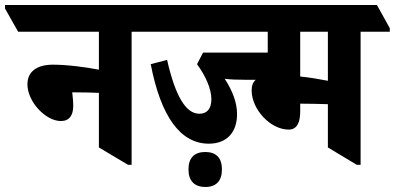

<svg xmlns="http://www.w3.org/2000/svg" viewBox="-84 -646 1569 763"><path d="M158 -165C191 -165 207 -187 207 -225C207 -243 205 -263 203 -279C207 -279 210 -279 214 -279C251 -279 282 -278 309 -277V-60L425 9H439V-520H556V-534L504 -626H-64V-612L-12 -520H309V-369C259 -379 183 -389 126 -389C62 -389 25 -361 25 -311C25 -242 97 -165 158 -165Z M480 -520H940V-534L889 -626H428V-613ZM746 -75C817 -75 858 -120 858 -192C858 -239 840 -285 809 -333C830 -330 857 -329 888 -329H1005V-437H723L699 -391C734 -343 756 -292 756 -252C756 -215 740 -194 708 -194C655 -194 613 -263 580 -408L515 -391C555 -183 633 -75 746 -75ZM732 97C775 97 798 73 798 27C798 -18 775 -42 732 -42C688 -42 665 -18 665 27C665 72 688 97 732 97Z M1063 -131C1098 -131 1109 -162 1109 -204V-234C1112 -234 1114 -234 1115 -234C1143 -234 1187 -233 1219 -232V-60L1334 9H1349V-520H1465V-534L1414 -626H812V-612L864 -520H980V-346C938 -341 916 -325 916 -287C916 -211 991 -131 1063 -131ZM1109 -342V-520H1219V-325C1188 -331 1148 -338 1109 -342Z"/></svg>

Font: Noto Serif Devanagari Condensed ExtraBold
Style: Regular
Weight: 800
Width: 3
Designer: Universal Thirst, Indian Type Foundry and the Monotype Design Team
Foundry: Monotype Imaging Inc.
Version: Version 2.004